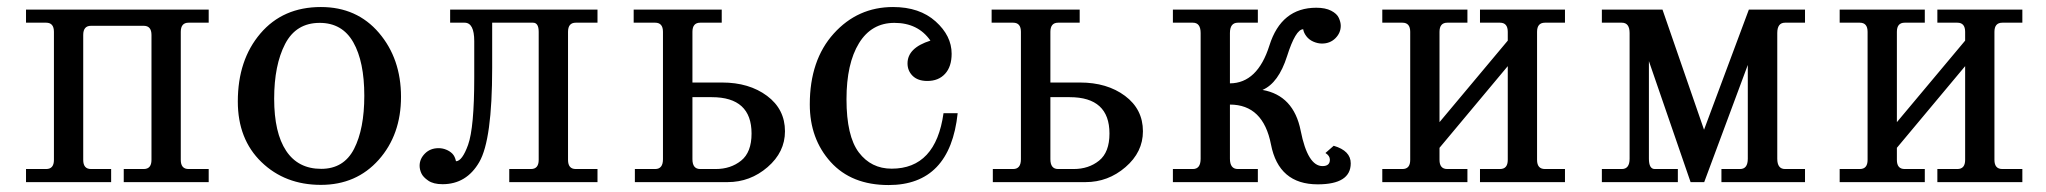

<svg xmlns="http://www.w3.org/2000/svg" viewBox="-20 -516 5798 544"><path d="M571.3 0H330.6V-37.1H387.2Q409.2 -37.1 409.2 -63V-417Q409.2 -442.9 387.2 -442.9H237.8Q215.8 -442.9 215.8 -417V-63Q215.8 -37.1 237.8 -37.1H294.9V0H53.7V-37.1H110.8Q132.8 -37.1 132.8 -63V-425.8Q132.8 -451.7 110.8 -451.7H53.7V-488.8H571.3V-451.7H514.2Q492.2 -451.7 492.2 -425.8V-63Q492.2 -37.1 514.2 -37.1H571.3Z M889.2 7.8Q787.6 7.8 720.7 -56.9Q653.8 -121.6 653.8 -228.5Q653.8 -346.2 717.8 -421.1Q781.7 -496.1 889.2 -496.1Q991.2 -496.1 1053.7 -422.9Q1116.2 -349.6 1116.2 -241.7Q1116.2 -134.3 1053 -63.2Q989.7 7.8 889.2 7.8ZM890.1 -37.6Q954.1 -37.6 983.2 -94.2Q1012.2 -150.9 1012.2 -244.6Q1012.2 -341.3 981 -396.2Q949.7 -451.2 885.7 -451.2Q818.8 -451.2 787.8 -391.4Q756.8 -331.5 756.8 -236.3Q756.8 -139.6 790.8 -88.6Q824.7 -37.6 890.1 -37.6Z M1233.9 5.9Q1208 5.9 1193.4 -4.2Q1178.7 -14.2 1173.8 -25.1Q1168.9 -36.1 1168.9 -46.4Q1168.9 -65.9 1184.1 -81.1Q1199.2 -96.2 1222.7 -96.2Q1233.9 -96.2 1244.1 -92Q1254.4 -87.9 1261.7 -80.6Q1269 -73.2 1272 -59.1Q1289.6 -59.6 1306.2 -105.5Q1323.7 -154.3 1323.7 -296.4V-399.4Q1323.7 -451.7 1296.4 -451.7H1255.4V-488.8H1672.9V-451.7H1611.3Q1589.4 -451.7 1589.4 -425.8V-63Q1589.4 -37.1 1611.3 -37.1H1672.9V0H1422.9V-37.1H1484.4Q1506.3 -37.1 1506.3 -63V-425.8Q1506.3 -451.7 1490.2 -451.7H1374.5V-323.2Q1374.5 -120.1 1338.1 -57.1Q1301.8 5.9 1233.9 5.9Z M2007.8 -37.1Q2050.3 -37.1 2079.8 -60.8Q2109.4 -84.5 2109.4 -137.7Q2109.4 -240.7 1996.6 -240.7H1941.9V-64.9Q1941.9 -37.1 1963.9 -37.1ZM2041.5 0H1778.8V-37.1H1836.4Q1858.4 -37.1 1858.4 -64.9V-425.8Q1858.4 -451.7 1836.4 -451.7H1775.4V-488.8H2024.9V-451.7H1963.9Q1941.9 -451.7 1941.9 -425.8V-282.2H2025.9Q2102.5 -282.2 2153.3 -244.4Q2204.1 -206.5 2204.1 -144Q2204.1 -85 2154.8 -42.5Q2105.5 0 2041.5 0Z M2497.6 8.3Q2392.6 8.3 2333.5 -57.1Q2274.4 -122.6 2274.4 -220.2Q2274.4 -345.7 2342.3 -420.9Q2410.2 -496.1 2510.3 -496.1Q2585.4 -496.1 2630.9 -455.3Q2676.3 -414.6 2676.3 -363.8Q2676.3 -327.1 2657.7 -306.9Q2639.2 -286.6 2607.4 -286.6Q2580.6 -286.6 2565.9 -301Q2551.3 -315.4 2551.3 -336.4Q2551.3 -380.4 2616.2 -400.9Q2581.1 -451.2 2514.2 -451.2Q2449.2 -451.2 2413.8 -393.6Q2378.4 -335.9 2378.4 -234.9Q2378.4 -130.4 2413.3 -84.2Q2448.2 -38.1 2506.3 -38.1Q2631.3 -38.1 2653.3 -195.3H2693.4Q2671.9 8.3 2497.6 8.3Z M3022 -37.1Q3064.5 -37.1 3094 -60.8Q3123.5 -84.5 3123.5 -137.7Q3123.5 -240.7 3010.7 -240.7H2956.1V-64.9Q2956.1 -37.1 2978 -37.1ZM3055.7 0H2793V-37.1H2850.6Q2872.6 -37.1 2872.6 -64.9V-425.8Q2872.6 -451.7 2850.6 -451.7H2789.6V-488.8H3039.1V-451.7H2978Q2956.1 -451.7 2956.1 -425.8V-282.2H3040Q3116.7 -282.2 3167.5 -244.4Q3218.3 -206.5 3218.3 -144Q3218.3 -85 3168.9 -42.5Q3119.6 0 3055.7 0Z M3713.4 6.3Q3603 6.3 3581.1 -106.7Q3559.1 -219.7 3464.8 -219.7V-66.4Q3464.8 -37.1 3487.3 -37.1H3543.9V0H3303.2V-37.1H3359.9Q3381.8 -37.1 3381.8 -66.4V-422.4Q3381.8 -451.7 3359.9 -451.7H3303.2V-488.8H3543.9V-451.7H3487.3Q3464.8 -451.7 3464.8 -422.4V-279.8Q3543 -280.3 3576.7 -387.2Q3610.4 -494.1 3709.5 -494.1Q3735.4 -494.1 3751.7 -485.6Q3768.1 -477.1 3773.4 -465.1Q3778.8 -453.1 3778.8 -442.9Q3778.8 -422.9 3763.7 -407.7Q3748.5 -392.6 3725.6 -392.6Q3713.9 -392.6 3701.4 -397.9Q3689 -403.3 3681.4 -413.3Q3673.8 -423.3 3672.4 -433.1Q3650.9 -433.1 3626.7 -356.9Q3602.5 -280.8 3557.1 -261.2Q3645.5 -245.6 3665.3 -145.5Q3685.1 -45.4 3727.1 -45.4Q3748 -45.4 3748 -63.5Q3748 -74.7 3735.4 -82.5L3758.8 -103Q3807.1 -88.9 3807.1 -53.2Q3807.1 6.3 3713.4 6.3Z M4414.1 0H4173.3V-37.1H4230Q4252 -37.1 4252 -63V-328.6L4058.6 -97.2V-63Q4058.6 -37.1 4080.6 -37.1H4137.7V0H3896.5V-37.1H3953.6Q3975.6 -37.1 3975.6 -63V-425.8Q3975.6 -451.7 3953.6 -451.7H3896.5V-488.8H4137.7V-451.7H4080.6Q4058.6 -451.7 4058.6 -425.8V-169.9L4252 -400.9V-425.8Q4252 -451.7 4230 -451.7H4173.3V-488.8H4414.1V-451.7H4357.4Q4335 -451.7 4335 -425.8V-63Q4335 -37.1 4357.4 -37.1H4414.1Z M5094.2 0H4857.4V-37.1H4910.2Q4932.1 -37.1 4932.1 -66.4V-332L4808.6 0H4770L4651.9 -342.8V-66.4Q4651.9 -37.1 4668.5 -37.1H4733.9V0H4518.6V-37.1H4575.2Q4597.2 -37.1 4597.2 -66.4V-422.4Q4597.2 -451.7 4575.2 -451.7H4518.6V-488.8H4690.4L4808.1 -148.4L4935.1 -488.8H5094.2V-451.7H5037.6Q5015.6 -451.7 5015.6 -422.4V-66.4Q5015.6 -37.1 5037.6 -37.1H5094.2Z M5710 0H5469.2V-37.1H5525.9Q5547.9 -37.1 5547.9 -63V-328.6L5354.5 -97.2V-63Q5354.5 -37.1 5376.5 -37.1H5433.6V0H5192.4V-37.1H5249.5Q5271.5 -37.1 5271.5 -63V-425.8Q5271.5 -451.7 5249.5 -451.7H5192.4V-488.8H5433.6V-451.7H5376.5Q5354.5 -451.7 5354.5 -425.8V-169.9L5547.9 -400.9V-425.8Q5547.9 -451.7 5525.9 -451.7H5469.2V-488.8H5710V-451.7H5653.3Q5630.9 -451.7 5630.9 -425.8V-63Q5630.9 -37.1 5653.3 -37.1H5710Z"/></svg>

Font: Munson
Style: Regular
Weight: 400
Designer: Paul James MIller
Foundry: High-Logic / Made with FontCreator
Version: Version 2.10;May 5, 2019;FontCreator 11.5.0.2430 64-bit